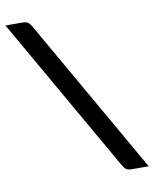

<svg xmlns="http://www.w3.org/2000/svg" viewBox="-81 -726 664 828"><g transform="rotate(-10 251.5 -312.5)"><path d="M71 -665Q90 -665 98 -659.5Q106 -654 114 -640L503 40H432Q413 40 405 34.5Q397 29 389 15L0 -665Z"/></g></svg>

Font: Faster One
Style: Regular
Weight: 400
Designer: Eduardo Rodriguez Tunni
Foundry: Eduardo Rodriguez Tunni
Version: Version 1.002